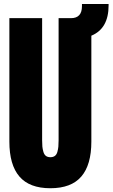

<svg xmlns="http://www.w3.org/2000/svg" viewBox="-20 -952 574 979"><path d="M27.8 -230V-859.4H194.8V-236.8Q194.8 -217.3 196 -204.6Q197.3 -191.9 201.2 -178Q205.1 -164.1 213.9 -157.2Q222.7 -150.4 236.8 -150.4Q251 -150.4 260 -157.2Q269 -164.1 272.7 -178Q276.4 -191.9 277.6 -204.3Q278.8 -216.8 278.8 -236.8V-859.4H341.8Q397.9 -859.4 397.9 -920.4V-931.6H533.7V-924.3Q533.7 -806.2 445.8 -770V-230Q445.8 -111.3 394.5 -51.8Q343.3 7.8 236.8 7.8Q130.4 7.8 79.1 -51.8Q27.8 -111.3 27.8 -230Z"/></svg>

Font: Anton
Style: Regular
Weight: 400
Designer: Vernon Adams, Tural Alisoy
Foundry: Vernon Adams
Version: Version 2.300